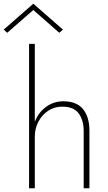

<svg xmlns="http://www.w3.org/2000/svg" viewBox="-75 -1017 585 1037"><path d="M105 -963 -36 -840 -55 -857 105 -997 265 -857 245 -840ZM377 -308Q377 -368 350 -404.5Q323 -441 261 -441Q219 -441 185.5 -419Q152 -397 132.5 -360Q113 -323 113 -280V0H82V-780H113V-359Q132 -409 173.5 -439.5Q215 -470 267 -470Q339 -470 373.5 -427.5Q408 -385 408 -311V0H377Z"/></svg>

Font: Jost* Thin
Style: Regular
Weight: 200
Version: Version 3.7